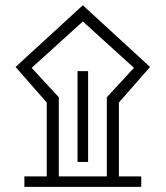

<svg xmlns="http://www.w3.org/2000/svg" viewBox="-20 -726 644 746"><path d="M74.7 -40.5V0H528.8V-40.5H441.9V-327.6L563 -465.8L301.8 -705.6L40.5 -465.8L161.6 -327.6V-40.5ZM395 -40.5H208.5V-348.1L103 -462.4L301.8 -642.6L500.5 -462.4L395 -348.1ZM281.2 -449.7V-96.7H322.3V-449.7Z"/></svg>

Font: Estedad Black
Style: Regular
Weight: 900
Designer: Amin Abedi
Version: Version 7.3